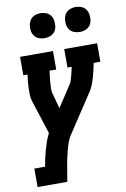

<svg xmlns="http://www.w3.org/2000/svg" viewBox="-102 -810 705 1075"><g transform="rotate(-10 250.0 -273.0)"><path d="M22 205V100H83Q87 77 92 54Q97 31 103.5 8Q110 -15 118 -38Q126 -61 137 -82L76 -271Q70 -288 69 -307.5Q68 -327 68.5 -346.5Q69 -366 71 -385.5Q73 -405 76 -425H52V-530H239V-425H201Q200 -415 198.5 -404.5Q197 -394 196 -383.5Q195 -373 194 -362.5Q193 -352 192.5 -341.5Q192 -331 192 -321Q192 -311 194 -301L219 -209L298 -329Q305 -339 308.5 -351.5Q312 -364 315.5 -376Q319 -388 321.5 -400.5Q324 -413 327 -425H303V-530H490V-425H452Q448 -405 443.5 -385.5Q439 -366 433.5 -346.5Q428 -327 420.5 -307.5Q413 -288 402 -271L259 -54Q245 -34 237 -11Q229 12 223 34.5Q217 57 212.5 80Q208 103 204 126L191 205ZM406 -609Q389 -609 373.5 -615Q358 -621 348.5 -634Q339 -647 336.5 -663.5Q334 -680 337 -697Q339 -709 345 -720Q351 -731 361 -738Q371 -745 383 -748Q395 -751 406 -751Q423 -751 438.5 -745Q454 -739 463.5 -726Q473 -713 475.5 -696.5Q478 -680 476 -663Q474 -651 468 -640Q462 -629 451.5 -622Q441 -615 429.5 -612Q418 -609 406 -609ZM206 -609Q189 -609 173.5 -615Q158 -621 148.5 -634Q139 -647 136.5 -663.5Q134 -680 137 -697Q139 -709 145 -720Q151 -731 161 -738Q171 -745 183 -748Q195 -751 206 -751Q223 -751 238.5 -745Q254 -739 263.5 -726Q273 -713 275.5 -696.5Q278 -680 276 -663Q274 -651 268 -640Q262 -629 251.5 -622Q241 -615 229.5 -612Q218 -609 206 -609Z"/></g></svg>

Font: Iosevka Curly Slab XBdObl
Style: Regular
Weight: 800
Italic angle: -9°
Monospace: yes
Designer: Belleve Invis
Foundry: Belleve Invis
Version: Version 11.1.0; ttfautohint (v1.8.3)